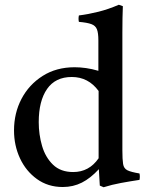

<svg xmlns="http://www.w3.org/2000/svg" viewBox="-20 -775 629 808"><path d="M416 13 400 6 396 -63Q361 -25 324.5 -6.5Q288 12 244 12Q182 12 135.5 -21.5Q89 -55 64 -109Q39 -163 39 -226Q39 -299 70.5 -359Q102 -419 159.5 -455.5Q217 -492 294 -492Q317 -492 342 -488.5Q367 -485 394 -477V-605Q394 -636 388 -651.5Q382 -667 364.5 -673.5Q347 -680 312 -683Q309 -696 312 -710Q352 -715 394 -725.5Q436 -736 480 -755L497 -749Q496 -727 495.5 -699Q495 -671 495 -638V-142Q495 -104 498 -85Q501 -66 516 -58.5Q531 -51 567 -45Q570 -32 567 -18Q527 -12 489 -5Q451 2 416 13ZM395 -392Q352 -451 282 -451Q213 -451 178 -400.5Q143 -350 143 -261Q143 -209 157 -161Q171 -113 203 -82Q235 -51 288 -51Q355 -51 395 -109Z"/></svg>

Font: Tiro Devanagari Hindi
Style: Regular
Weight: 400
Designer: Devanagari: John Hudson & Fiona Ross. Latin: John Hudson.
Foundry: Tiro Typeworks Ltd.
Version: Version 1.52